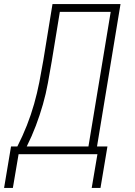

<svg xmlns="http://www.w3.org/2000/svg" viewBox="-40 -755 660 940"><path d="M409 165 437 0H51L23 165H-20L14 -38H45Q71 -89 91.5 -141Q112 -193 127 -246Q142 -299 152.5 -352.5Q163 -406 172 -459L217 -735H550L435 -38H486L452 165ZM91 -38H393L502 -697H253L213 -453Q204 -401 194.5 -348.5Q185 -296 170 -243.5Q155 -191 135.5 -139.5Q116 -88 91 -38Z"/></svg>

Font: Iosevka Extralight Extended
Style: Italic
Weight: 200
Width: 7
Italic angle: -9°
Monospace: yes
Designer: Belleve Invis
Foundry: Belleve Invis
Version: Version 32.5.0; ttfautohint (v1.8.4)